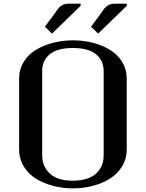

<svg xmlns="http://www.w3.org/2000/svg" viewBox="-20 -1010 790 1040"><path d="M417 -979 261.7 -828.1 223.1 -865.2 278.3 -939.5Q295.4 -967.8 312 -979Q328.6 -990.2 352.1 -990.2H417ZM667 -979 511.7 -828.1 473.1 -865.2 528.3 -939.5Q545.4 -967.8 562 -979Q578.6 -990.2 602.1 -990.2H667ZM375 -31.2Q418.5 -31.2 451.7 -42.5Q484.9 -53.7 503.9 -73Q522.9 -92.3 532.2 -115.7Q541.5 -139.2 541.5 -166.5V-625Q541.5 -681.2 500.7 -715.6Q460 -750 375 -750Q289.6 -750 249 -715.8Q208.5 -681.6 208.5 -625V-166.5Q208.5 -108.9 249.8 -70.1Q291 -31.2 375 -31.2ZM83.5 -583.5Q83.5 -633.8 108.4 -674.6Q133.3 -715.3 174.8 -740.2Q216.3 -765.1 267.6 -778.3Q318.8 -791.5 375 -791.5Q431.2 -791.5 482.4 -778.3Q533.7 -765.1 575.2 -740.2Q616.7 -715.3 641.6 -674.6Q666.5 -633.8 666.5 -583.5V-202.1Q666.5 -150.4 641.6 -109.1Q616.7 -67.9 575.2 -42.2Q533.7 -16.6 482.4 -3.2Q431.2 10.3 375 10.3Q318.8 10.3 267.6 -3.2Q216.3 -16.6 174.8 -42.2Q133.3 -67.9 108.4 -109.1Q83.5 -150.4 83.5 -202.1Z"/></svg>

Font: Resagnicto
Style: Bold
Weight: 700
Version: Version 0.9991